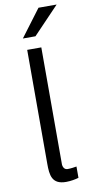

<svg xmlns="http://www.w3.org/2000/svg" viewBox="-99 -932 470 982"><g transform="rotate(-10 135.5 -441.0)"><path d="M271 -892.1H176.8L70.8 -751H136.2ZM155.8 -81.5V-689.9H82.5V-98.6C82.5 -39.6 87.4 9.8 161.6 9.8C186 9.8 211.4 4.9 227.1 0V-58.6C216.3 -56.6 196.8 -53.7 180.2 -53.7C157.7 -53.7 155.8 -80.1 155.8 -81.5Z"/></g></svg>

Font: HK Grotesk
Style: Regular
Weight: 400
Designer: Alfredo Marco Pradil and Stefan Peev
Foundry: Hanken Design Co.
Version: Version 1.045;PS 001.045;hotconv 1.0.88;makeotf.lib2.5.64775